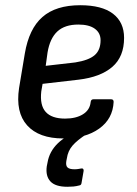

<svg xmlns="http://www.w3.org/2000/svg" viewBox="-20 -519 523 735"><path d="M222 11Q129 11 84 -39Q39 -89 53 -182L75 -314Q91 -409 142.5 -454Q194 -499 287 -499Q370 -499 412.5 -466.5Q455 -434 455 -374Q455 -302 410 -263Q365 -224 281 -214L143 -198L138 -169Q132 -116 155 -90.5Q178 -65 229 -65Q271 -65 297.5 -81.5Q324 -98 327 -128Q328 -139 338 -139H405Q415 -139 415 -129Q412 -64 359.5 -26.5Q307 11 222 11ZM155 -267 268 -280Q319 -288 342 -307.5Q365 -327 365 -365Q365 -393 343 -409Q321 -425 280 -425Q228 -425 199.5 -398.5Q171 -372 162 -318ZM238 196Q192 196 173 175.5Q154 155 159 118L162 103Q169 61 201.5 29.5Q234 -2 293 -22L312 -6Q275 18 257.5 38.5Q240 59 236 87L234 97Q231 115 238.5 122Q246 129 265 129Q273 129 279 128Q285 127 291 126Q296 125 298.5 128Q301 131 300 136L292 182Q291 190 283 191Q272 194 261 195Q250 196 238 196Z"/></svg>

Font: Sofia Sans Semi Condensed Medium
Style: Italic
Weight: 500
Italic angle: -9°
Version: Version 4.100